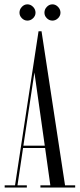

<svg xmlns="http://www.w3.org/2000/svg" viewBox="-20 -842 358 862"><path d="M1 0V-10H47.5L153 -701.5H166.5L272 -10H317.5V0H161.5V-10H206L182.5 -177.5H83.5L58.5 -10H100.5V0ZM85 -188H181L134.5 -516.5ZM215.5 -749.5Q201 -749.5 190.2 -760.2Q179.5 -771 179.5 -785Q179.5 -800 190.2 -811.2Q201 -822.5 215.5 -822.5Q229.5 -822.5 240.5 -811.2Q251.5 -800 251.5 -785Q251.5 -771 240.5 -760.2Q229.5 -749.5 215.5 -749.5ZM103 -749.5Q89 -749.5 78.2 -760.2Q67.5 -771 67.5 -785Q67.5 -800 78.2 -811.2Q89 -822.5 103 -822.5Q117.5 -822.5 128.5 -811.2Q139.5 -800 139.5 -785Q139.5 -771 128.5 -760.2Q117.5 -749.5 103 -749.5Z"/></svg>

Font: Imbue 100pt Light
Style: Regular
Weight: 300
Designer: Tyler Finck
Foundry: Etcetera Type Company
Version: Version 1.102; ttfautohint (v1.8.3)